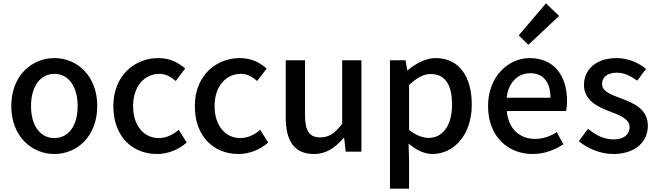

<svg xmlns="http://www.w3.org/2000/svg" viewBox="-20 -914 3959 1157"><path d="M308 14C444 14 566 -92 566 -275C566 -458 444 -564 308 -564C171 -564 48 -458 48 -275C48 -92 171 14 308 14ZM308 -82C221 -82 167 -158 167 -275C167 -391 221 -469 308 -469C394 -469 448 -391 448 -275C448 -158 394 -82 308 -82Z M926 14C989 14 1054 -10 1105 -55L1057 -132C1024 -103 983 -82 937 -82C846 -82 782 -158 782 -275C782 -391 848 -469 941 -469C978 -469 1009 -452 1039 -426L1096 -501C1056 -536 1005 -564 935 -564C790 -564 663 -458 663 -275C663 -92 777 14 926 14Z M1417 14C1480 14 1545 -10 1596 -55L1548 -132C1515 -103 1474 -82 1428 -82C1337 -82 1273 -158 1273 -275C1273 -391 1339 -469 1432 -469C1469 -469 1500 -452 1530 -426L1587 -501C1547 -536 1496 -564 1426 -564C1281 -564 1154 -458 1154 -275C1154 -92 1268 14 1417 14Z M1872 14C1947 14 2001 -25 2051 -83H2054L2063 0H2158V-551H2042V-168C1997 -110 1961 -86 1910 -86C1846 -86 1818 -124 1818 -218V-551H1702V-204C1702 -64 1754 14 1872 14Z M2330 223H2445V45L2442 -49C2488 -9 2538 14 2586 14C2710 14 2823 -95 2823 -284C2823 -454 2745 -564 2606 -564C2544 -564 2484 -530 2436 -490H2434L2424 -551H2330ZM2564 -83C2531 -83 2488 -96 2445 -132V-401C2491 -445 2532 -468 2575 -468C2667 -468 2704 -397 2704 -282C2704 -154 2644 -83 2564 -83Z M3190 14C3261 14 3325 -11 3375 -45L3335 -118C3295 -92 3253 -77 3204 -77C3109 -77 3043 -140 3034 -245H3391C3394 -259 3397 -281 3397 -304C3397 -459 3318 -564 3172 -564C3044 -564 2921 -454 2921 -275C2921 -93 3039 14 3190 14ZM3033 -325C3044 -421 3105 -473 3174 -473C3254 -473 3297 -419 3297 -325ZM3164 -644 3349 -818 3270 -894 3106 -701Z M3675 14C3811 14 3884 -62 3884 -155C3884 -258 3799 -292 3723 -321C3662 -344 3608 -362 3608 -408C3608 -446 3636 -476 3698 -476C3742 -476 3781 -456 3820 -428L3873 -499C3830 -534 3768 -564 3695 -564C3573 -564 3499 -495 3499 -403C3499 -310 3580 -271 3653 -243C3713 -220 3774 -198 3774 -148C3774 -106 3743 -74 3678 -74C3619 -74 3571 -99 3523 -138L3468 -63C3521 -19 3599 14 3675 14Z"/></svg>

Font: Noto Sans CJK SC Medium
Style: Regular
Weight: 500
Designer: Ryoko NISHIZUKA 西塚涼子 (kana, bopomofo & ideographs); Paul D. Hunt (Latin, Greek & Cyrillic); Sandoll Communications 산돌커뮤니
Foundry: Adobe
Version: Version 2.004;hotconv 1.0.118;makeotfexe 2.5.65603